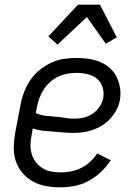

<svg xmlns="http://www.w3.org/2000/svg" viewBox="-20 -790 590 822"><path d="M239 12Q207 12 176.5 6.5Q146 1 120 -13.5Q94 -28 75 -51Q56 -74 47 -102.5Q38 -131 39 -163Q40 -195 46 -227L69 -347Q74 -373 84.5 -399.5Q95 -426 111.5 -449.5Q128 -473 151 -491.5Q174 -510 200.5 -522Q227 -534 253.5 -538Q280 -542 307 -542Q334 -542 360 -538Q386 -534 409 -524.5Q432 -515 450.5 -498.5Q469 -482 479.5 -460Q490 -438 494 -412.5Q498 -387 493 -360Q489 -339 478.5 -319.5Q468 -300 453 -283Q438 -266 419 -254Q400 -242 379 -234.5Q358 -227 337 -224Q316 -221 296 -221Q273 -221 251.5 -223Q230 -225 207.5 -226.5Q185 -228 163 -230.5Q141 -233 120 -240L116 -215Q111 -193 110.5 -172Q110 -151 115.5 -131.5Q121 -112 133 -96.5Q145 -81 161 -70.5Q177 -60 197.5 -56Q218 -52 240 -52Q261 -52 283 -56Q305 -60 326.5 -70.5Q348 -81 365.5 -97Q383 -113 396 -133L454 -104Q437 -77 412.5 -54Q388 -31 359.5 -15.5Q331 0 300 6Q269 12 239 12ZM300 -282Q320 -282 340 -287Q360 -292 377 -303.5Q394 -315 406 -333Q418 -351 422 -370Q426 -394 419 -416.5Q412 -439 395 -453Q378 -467 355 -472.5Q332 -478 308 -478Q289 -478 269 -474.5Q249 -471 230.5 -462.5Q212 -454 196 -440Q180 -426 168.5 -409Q157 -392 150 -373Q143 -354 139 -335L133 -306Q152 -297 173.5 -294.5Q195 -292 216 -290.5Q237 -289 258 -285.5Q279 -282 300 -282ZM226 -599 187 -634 314 -770H408L480 -630L433 -603L352 -717Z"/></svg>

Font: Lode Term
Style: Italic
Weight: 400
Italic angle: -11°
Monospace: yes
Designer: Belleve Invis
Foundry: Belleve Invis
Version: Version 29.2.0